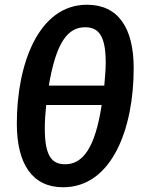

<svg xmlns="http://www.w3.org/2000/svg" viewBox="-20 -775 605 810"><path d="M347 -755C141 -755 51 -502 51 -254C51 -81 118 15 246 15C452 15 544 -232 544 -487C544 -660 477 -755 347 -755ZM339 -660C397 -660 426 -623 426 -510C426 -481 423 -451 420 -414H186C217 -597 266 -660 339 -660ZM409 -332C381 -150 329 -82 255 -82C199 -82 169 -116 169 -233C169 -264 171 -295 175 -332Z"/></svg>

Font: Fira Sans Medium
Style: Italic
Weight: 500
Italic angle: -8°
Designer: bBox Type GmbH & Carrois Corporate GbR & Edenspiekermann AG
Foundry: bBox Type GmbH & Carrois Corporate GbR & Edenspiekermann AG
Version: Version 4.301;PS 004.301;hotconv 1.0.88;makeotf.lib2.5.64775